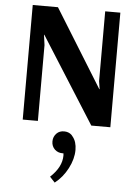

<svg xmlns="http://www.w3.org/2000/svg" viewBox="-64 -698 778 1085"><g transform="rotate(5 325.5 -155.5)"><path d="M77 0V-650H220L493 -209H495L488 -254V-650H574V0H466L157 -488H155L163 -430V0ZM288 339 259 308Q324 248 324 182Q324 179 323.5 176Q323 173 323 170H316Q292 170 274 154Q255 136 255 108Q255 81 274 62Q290 46 316 46Q342 46 359 62L363 67Q377 83 383 102.5Q389 122 389 145Q389 196 361 250Q333 304 288 339Z"/></g></svg>

Font: Arsenal SC
Style: Bold
Weight: 700
Designer: Andrij Shevchenko
Foundry: Stairsfor
Version: Version 2.001; ttfautohint (v1.8.4.7-5d5b)